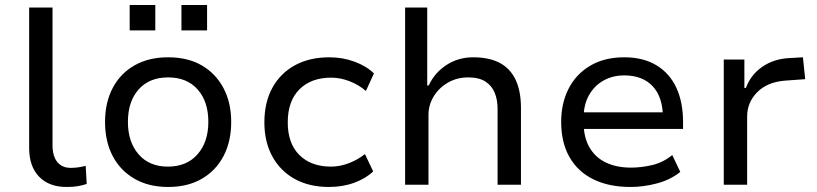

<svg xmlns="http://www.w3.org/2000/svg" viewBox="-20 -735 3252 764"><path d="M245 9Q175 9 135.5 -32Q96 -73 96 -146V-705H189V-156Q189 -128 197.5 -108Q206 -88 222 -77.5Q238 -67 261 -67Q276 -67 290.5 -69Q305 -71 321 -75L325 -3Q307 3 288.5 6Q270 9 245 9Z M649 9Q572 9 515.5 -23.5Q459 -56 428.5 -114Q398 -172 398 -250Q398 -327 428.5 -385Q459 -443 515.5 -475Q572 -507 649 -507Q727 -507 782.5 -475Q838 -443 869 -385Q900 -327 900 -250Q900 -172 869.5 -114Q839 -56 783 -23.5Q727 9 649 9ZM648 -72Q723 -72 766 -121Q809 -170 809 -250Q809 -331 766.5 -379Q724 -427 649 -427Q574 -427 531.5 -379Q489 -331 489 -250Q489 -170 531.5 -121Q574 -72 648 -72ZM702 -614V-715H804V-614ZM496 -614V-715H598V-614Z M1289 9Q1211 9 1153.5 -22.5Q1096 -54 1064 -112Q1032 -170 1032 -248Q1032 -328 1064 -386Q1096 -444 1154 -475.5Q1212 -507 1290 -507Q1344 -507 1391 -489.5Q1438 -472 1468 -443L1436 -373Q1407 -398 1370.5 -412Q1334 -426 1298 -426Q1218 -426 1171.5 -379.5Q1125 -333 1125 -248Q1125 -164 1171.5 -118Q1218 -72 1297 -72Q1333 -72 1369 -86Q1405 -100 1432 -122L1465 -53Q1436 -25 1390 -8Q1344 9 1289 9Z M1592 0V-705H1680V-395H1686Q1709 -445 1756 -476Q1803 -507 1863 -507Q1926 -507 1968 -485Q2010 -463 2031.5 -418Q2053 -373 2053 -305V0H1960V-301Q1960 -338 1948.5 -366Q1937 -394 1911.5 -410.5Q1886 -427 1843 -427Q1798 -427 1762 -406Q1726 -385 1705.5 -351Q1685 -317 1685 -278V0Z M2489 9Q2403 9 2341 -21.5Q2279 -52 2246 -110Q2213 -168 2213 -250Q2213 -324 2242.5 -382Q2272 -440 2328.5 -473.5Q2385 -507 2464 -507Q2540 -507 2592.5 -475Q2645 -443 2671.5 -385.5Q2698 -328 2698 -249V-222H2282V-288H2638L2618 -265Q2618 -348 2577.5 -391.5Q2537 -435 2464 -435Q2418 -435 2381.5 -414.5Q2345 -394 2323.5 -356Q2302 -318 2302 -263V-251Q2302 -190 2325 -149.5Q2348 -109 2390.5 -88.5Q2433 -68 2491 -68Q2531 -68 2574.5 -78Q2618 -88 2655 -118L2687 -51Q2647 -19 2593.5 -5Q2540 9 2489 9Z M2860 0V-498H2942V-385H2948Q2967 -437 3013 -469Q3059 -501 3122 -504L3175 -507L3184 -420L3102 -414Q3032 -408 2992.5 -367.5Q2953 -327 2953 -271V0Z"/></svg>

Font: Nunito Sans 6pt
Style: Regular
Weight: 400
Version: Version 3.101;gftools[0.9.27]